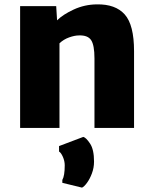

<svg xmlns="http://www.w3.org/2000/svg" viewBox="-20 -585 697 878"><path d="M72 0V-557H237L241 -492Q267.5 -518.5 317.2 -541.5Q367 -564.5 423 -565Q508 -566.5 550.5 -518.8Q593 -471 593 -351V0H412V-318Q412 -379 396.5 -401.8Q381 -424.5 341 -423Q321.5 -423 296.2 -414Q271 -405 252 -387V0ZM355 273 265 251V238Q276 219 276 171Q276 151.5 267.5 132.2Q259 113 250 108V83L361 41Q374 44.5 392 71.8Q410 99 410 154Q410 182.5 400.2 208.2Q390.5 234 377.5 251.5Q364.5 269 355 273Z"/></svg>

Font: Merriweather Sans ExtraBold
Style: Regular
Weight: 800
Designer: Eben Sorkin
Foundry: Eben Sorkin
Version: Version 2.001; ttfautohint (v1.8.3)